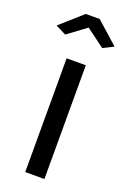

<svg xmlns="http://www.w3.org/2000/svg" viewBox="-160 -779 551 828"><g transform="rotate(20 115.0 -365.0)"><path d="M-18 -640 83 -730H147L248 -640L200 -616L115 -679L30 -616ZM71 0V-522H159V0Z"/></g></svg>

Font: IngvarSans
Style: Regular
Weight: 500
Version: Version 3.000